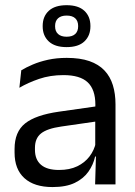

<svg xmlns="http://www.w3.org/2000/svg" viewBox="-20 -728 534 758"><path d="M436 0H355.5L359 -118.5L356 -131V-286.5L356.5 -315Q356.5 -374.5 326.2 -403Q296 -431.5 230.5 -431.5Q178 -431.5 134.2 -416.5Q90.5 -401.5 56.5 -381.5L64 -450.5Q83 -462 109.2 -473.2Q135.5 -484.5 169.2 -492Q203 -499.5 243.5 -499.5Q296 -499.5 332.8 -486.8Q369.5 -474 392.2 -450Q415 -426 425.5 -392Q436 -358 436 -316ZM187.5 10.5Q115 10.5 76.2 -24.8Q37.5 -60 37.5 -125.5V-140Q37.5 -207.5 79.2 -240.8Q121 -274 212 -287L366.5 -309L371 -250L222 -228.5Q166 -220.5 142 -201.2Q118 -182 118 -144.5V-136.5Q118 -98 141.8 -77.5Q165.5 -57 213 -57Q255 -57 285 -71.5Q315 -86 333.5 -110.5Q352 -135 358.5 -165L371 -110H355.5Q348.5 -78 329.2 -50.5Q310 -23 275.5 -6.2Q241 10.5 187.5 10.5ZM148.5 -624V-625.5Q148.5 -663 172.5 -685.2Q196.5 -707.5 243 -707.5Q289.5 -707.5 313.2 -685.2Q337 -663 337 -625.5V-624Q337 -587 313.2 -564.5Q289.5 -542 243 -542Q196.5 -542 172.5 -564.5Q148.5 -587 148.5 -624ZM197.5 -625.5V-624Q197.5 -604.5 209.2 -593.8Q221 -583 243 -583Q265.5 -583 277 -593.8Q288.5 -604.5 288.5 -624V-625.5Q288.5 -645 277 -655.8Q265.5 -666.5 243 -666.5Q221 -666.5 209.2 -655.8Q197.5 -645 197.5 -625.5Z"/></svg>

Font: Anek Malayalam Medium
Style: Regular
Weight: 400
Version: Version 1.003